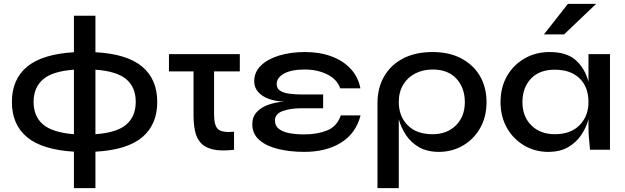

<svg xmlns="http://www.w3.org/2000/svg" viewBox="-20 -780 3257 1000"><path d="M477 200H365V10Q200 0 121 -65.5Q42 -131 42 -249Q42 -367 121 -432.5Q200 -498 365 -508V-698H477V-508Q642 -499 720.5 -433Q799 -367 799 -249Q799 -131 720.5 -65Q642 1 477 10ZM687 -250Q687 -325 638 -367Q589 -409 477 -417V-81Q589 -89 638 -131.5Q687 -174 687 -250ZM155 -249Q155 -174 204 -132Q253 -90 365 -81V-417Q253 -409 204 -366.5Q155 -324 155 -249Z M1095 -183Q1095 -125 1116.5 -106.5Q1138 -88 1199 -94V0Q1130 8 1088 -2Q1046 -12 1024.5 -37Q1003 -62 995.5 -98.5Q988 -135 988 -179V-408H860V-498H1229V-408H1095Z M1565 11Q1490 11 1428.5 -4Q1367 -19 1330.5 -51Q1294 -83 1294 -133Q1294 -171 1317.5 -196.5Q1341 -222 1379 -235Q1417 -248 1460 -251Q1417 -252 1381.5 -264.5Q1346 -277 1325 -300.5Q1304 -324 1304 -357Q1304 -404 1338.5 -438Q1373 -472 1433 -490.5Q1493 -509 1569 -509Q1645 -509 1706 -486.5Q1767 -464 1806.5 -421.5Q1846 -379 1857 -320H1752Q1735 -368 1683.5 -393Q1632 -418 1568 -418Q1497 -418 1459 -396.5Q1421 -375 1421 -343Q1421 -319 1439 -307.5Q1457 -296 1486.5 -292Q1516 -288 1550 -288H1663V-216H1547Q1492 -216 1452 -201.5Q1412 -187 1412 -152Q1412 -124 1433.5 -108Q1455 -92 1489.5 -86Q1524 -80 1565 -80Q1632 -80 1683.5 -100.5Q1735 -121 1755 -179H1858Q1834 -86 1757 -37.5Q1680 11 1565 11Z M2266 11Q2205 11 2163 -13Q2121 -37 2095 -76Q2069 -115 2057 -159V200H1946V-242Q1946 -321 1980 -381Q2014 -441 2078.5 -475Q2143 -509 2233 -509Q2320 -509 2383 -475.5Q2446 -442 2480 -383.5Q2514 -325 2514 -248Q2514 -171 2480.5 -112.5Q2447 -54 2390.5 -21.5Q2334 11 2266 11ZM2233 -81Q2308 -81 2354.5 -127Q2401 -173 2401 -248Q2401 -323 2357 -370.5Q2313 -418 2233 -418Q2183 -418 2143 -397.5Q2103 -377 2080 -339Q2057 -301 2057 -248Q2057 -175 2103 -128Q2149 -81 2233 -81Z M2835 11Q2767 11 2710.5 -22Q2654 -55 2620.5 -113.5Q2587 -172 2587 -248Q2587 -326 2621 -384.5Q2655 -443 2713 -476Q2771 -509 2843 -509Q2932 -509 2979.5 -466Q3027 -423 3045 -354V-498H3157V0H3053Q3053 -3 3051 -22Q3049 -41 3047 -67Q3045 -93 3045 -118V-159Q3033 -115 3007 -76.5Q2981 -38 2939 -13.5Q2897 11 2835 11ZM2869 -81Q2953 -81 2999 -128.5Q3045 -176 3045 -248Q3045 -327 2998.5 -372Q2952 -417 2869 -417Q2789 -417 2745 -370Q2701 -323 2701 -248Q2701 -173 2747.5 -127Q2794 -81 2869 -81ZM2813 -601 2938 -760H3085L2918 -601Z"/></svg>

Font: Syne SemiBold
Style: Regular
Weight: 600
Designer: Lucas Descroix
Foundry: Bonjour Monde
Version: Version 2.200; ttfautohint (v1.8.4)